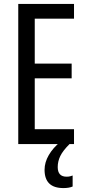

<svg xmlns="http://www.w3.org/2000/svg" viewBox="-20 -734 442 978"><path d="M357 0H73V-714H357V-639H157V-410H345V-335H157V-76H357ZM274 117Q274 166 319 166Q330 166 337.5 164Q345 162 350 160V216Q332 224 303 224Q207 224 207 131Q207 93 228.5 56Q250 19 288 -12L334 0Q300 34 287 61Q274 88 274 117Z"/></svg>

Font: Noto Sans Malayalam ExtraCondensed
Style: Regular
Weight: 400
Width: 2
Designer: Jelle Bosma - Monotype Design Team
Foundry: Monotype Imaging Inc.
Version: Version 2.104; ttfautohint (v1.8.4.7-5d5b)